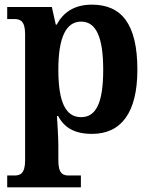

<svg xmlns="http://www.w3.org/2000/svg" viewBox="-20 -566 643 826"><path d="M11 240H328V189H276C252 189 231 182 231 125V61C231 26 227 -37 225 -67H230C257 -16 302 10 376 10C501 10 571 -81 571 -266C571 -464 502 -546 375 -546C298 -546 251 -511 224 -460H220L203 -536H11V-484H42C67 -484 88 -476 88 -419V124C88 182 66 189 42 189H11ZM329 -62C264 -62 231 -123 231 -266C231 -407 265 -473 329 -473C393 -473 424 -407 424 -266C424 -125 394 -62 329 -62Z"/></svg>

Font: Noto Serif SemiCondensed
Style: Bold
Weight: 700
Width: 4
Designer: Monotype Design Team
Foundry: Monotype Imaging Inc.
Version: Version 2.015